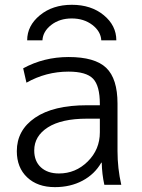

<svg xmlns="http://www.w3.org/2000/svg" viewBox="-20 -767 588 797"><path d="M156.2 -599.6H92.8Q92.8 -660.2 145.5 -703.6Q198.2 -747.1 278.3 -747.1Q358.4 -747.1 410.6 -704.1Q462.9 -661.1 462.9 -599.6H400.4Q398.4 -636.7 363.3 -663.6Q328.1 -690.4 277.8 -690.4Q227.5 -690.4 192.9 -663.6Q158.2 -636.7 156.2 -599.6ZM264.6 -530.3Q374 -530.3 420.9 -485.4Q467.8 -440.4 467.8 -336.9V-139.6Q467.8 -68.4 483.4 0H413.1Q403.3 -43.9 402.3 -91.8H400.4Q373 -43.9 322.8 -17.1Q272.5 9.8 208 9.8Q135.7 9.8 92.8 -30.8Q49.8 -71.3 49.8 -139.6Q49.8 -226.6 125.5 -278.3Q201.2 -330.1 340.8 -330.1H394.5V-335Q394.5 -411.1 366.2 -440.4Q337.9 -469.7 264.6 -469.7Q170.9 -469.7 89.8 -423.8L76.2 -483.4Q162.1 -530.3 264.6 -530.3ZM122.1 -142.6Q122.1 -97.7 149.9 -72.3Q177.7 -46.9 224.6 -46.9Q293.9 -46.9 344.2 -96.7Q394.5 -146.5 394.5 -217.8V-274.4H340.8Q235.4 -274.4 178.7 -238.3Q122.1 -202.1 122.1 -142.6Z"/></svg>

Font: Gen Shin Gothic Normal
Style: Regular
Weight: 300
Designer: [Source Han Sans]
Ryoko NISHIZUKA  (kana & ideographs); Paul D. Hunt (Latin, Greek & Cyrillic); Wenlong ZHANG  (bopomofo
Version: Version 1.002.20150607